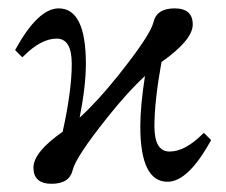

<svg xmlns="http://www.w3.org/2000/svg" viewBox="-20 -428 548 465"><path d="M153.8 -273.4Q153.8 -334.5 117.2 -334.5Q79.1 -334.5 36.1 -291L34.2 -289.6L32.2 -291L17.6 -305.7L16.6 -307.1L17.6 -308.6Q72.3 -407.7 122.1 -407.7Q188 -407.7 188 -273.4Q188 -220.2 172.9 -143.1Q216.8 -183.1 266.6 -245.6Q343.8 -342.3 351.6 -374Q359.4 -407.7 402.8 -407.7Q446.8 -407.7 446.8 -368.7Q446.8 -331.1 371.1 -277.8Q354 -183.1 354 -122.1Q354 -61 390.6 -61Q428.7 -61 471.7 -104.5L473.6 -106L475.6 -104.5L490.2 -89.8L491.2 -88.4L490.2 -86.9Q435.5 12.2 385.7 12.2Q319.8 12.2 319.8 -122.1Q319.8 -170.4 331.1 -244.1Q289.1 -205.1 241.2 -145Q163.6 -47.9 156.2 -16.6Q148.4 17.1 105 17.1Q61 17.1 61 -22Q61 -59.6 131.8 -108.9Q153.8 -209 153.8 -273.4Z"/></svg>

Font: Libertinage
Style: f
Weight: 400
Designer: OSP
Foundry: OSP
Version: Version 1.0; 2008; OFL relea